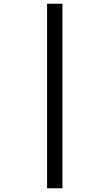

<svg xmlns="http://www.w3.org/2000/svg" viewBox="-20 -779 591 1036"><path d="M234 -759V237H317V-759Z"/></svg>

Font: Noto Sans Hanifi Rohingya Medium
Style: Regular
Weight: 500
Designer: Monotype Design Team and DaltonMaag
Foundry: Google LLC
Version: Version 2.102